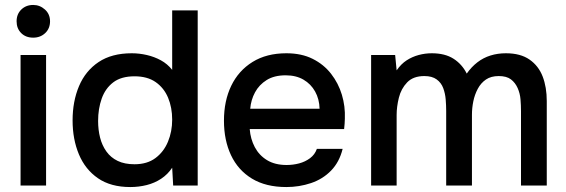

<svg xmlns="http://www.w3.org/2000/svg" viewBox="-20 -749 2285 775"><path d="M63 0V-527H166V0ZM114 -597Q84 -597 65.5 -615.5Q47 -634 47 -663Q47 -692 66 -710.5Q85 -729 114 -729Q141 -729 161.5 -710.5Q182 -692 182 -663Q182 -634 162.5 -615.5Q143 -597 114 -597Z M506 6Q427 6 375.5 -29.5Q324 -65 298.5 -126Q273 -187 273 -263Q273 -340 299 -401.5Q325 -463 378 -498.5Q431 -534 512 -534Q542 -534 572.5 -527Q603 -520 629.5 -505.5Q656 -491 675 -467V-707H778V0H679L675 -72Q657 -45 630.5 -27.5Q604 -10 572 -2Q540 6 506 6ZM523 -86Q574 -86 607.5 -111Q641 -136 658 -177Q675 -218 675 -266Q675 -315 658.5 -354.5Q642 -394 608.5 -417.5Q575 -441 523 -441Q469 -441 437 -416.5Q405 -392 390.5 -351Q376 -310 376 -261Q376 -225 384 -193.5Q392 -162 409.5 -137.5Q427 -113 455 -99.5Q483 -86 523 -86Z M1136 6Q1053 6 997 -28Q941 -62 912.5 -122.5Q884 -183 884 -262Q884 -342 913.5 -403Q943 -464 999.5 -499Q1056 -534 1136 -534Q1197 -534 1242 -511.5Q1287 -489 1316.5 -451Q1346 -413 1360 -366.5Q1374 -320 1372 -270Q1372 -259 1371 -249Q1370 -239 1369 -228H988Q991 -188 1008.5 -155Q1026 -122 1058 -102.5Q1090 -83 1137 -83Q1163 -83 1187.5 -89.5Q1212 -96 1231.5 -110.5Q1251 -125 1259 -148H1363Q1350 -95 1316.5 -60.5Q1283 -26 1235.5 -10Q1188 6 1136 6ZM990 -310H1270Q1269 -349 1252 -379.5Q1235 -410 1205 -427.5Q1175 -445 1133 -445Q1087 -445 1056.5 -426Q1026 -407 1009.5 -376.5Q993 -346 990 -310Z M1478 0V-527H1575L1581 -465Q1599 -491 1621.5 -505.5Q1644 -520 1670 -527Q1696 -534 1723 -534Q1776 -534 1810.5 -512Q1845 -490 1864 -452Q1883 -479 1907 -497.5Q1931 -516 1960 -525Q1989 -534 2022 -534Q2081 -534 2117.5 -508.5Q2154 -483 2170.5 -440Q2187 -397 2187 -341V0H2083V-300Q2083 -324 2081 -348Q2079 -372 2069.5 -393.5Q2060 -415 2042.5 -428.5Q2025 -442 1993 -442Q1962 -442 1941.5 -428Q1921 -414 1908.5 -390.5Q1896 -367 1890.5 -340Q1885 -313 1885 -286V0H1781V-301Q1781 -324 1779 -348Q1777 -372 1769 -393.5Q1761 -415 1742.5 -428.5Q1724 -442 1693 -442Q1648 -442 1623.5 -416.5Q1599 -391 1590 -354.5Q1581 -318 1581 -285V0Z"/></svg>

Font: Onest Medium
Style: Regular
Weight: 500
Designer: Dmitri Voloshin, Andrey Kudryavtsev
Foundry: Dmitri Voloshin, Andrey Kudryavtsev
Version: Version 1.000;gftools[0.9.33]